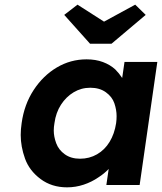

<svg xmlns="http://www.w3.org/2000/svg" viewBox="-20 -795 696 825"><path d="M268 10Q202 10 154 -26Q106 -62 87.5 -113.5Q69 -165 69 -215Q69 -239 73 -266Q84 -346 124.5 -408Q165 -470 224 -505Q283 -540 352 -540Q391 -540 422 -528.5Q453 -517 475 -497Q492 -480 505 -460L515 -529H656L580 0H437L447 -69Q428 -49 403 -33Q374 -13 339.5 -1.5Q305 10 268 10ZM324 -113Q364 -113 397 -132Q430 -151 451 -185.5Q472 -220 479 -266Q481 -281 481 -296Q481 -323 471.5 -351Q462 -379 435 -398.5Q408 -418 368 -418Q329 -418 296.5 -398.5Q264 -379 242 -345Q220 -311 214 -266Q211 -249 211 -234Q211 -208 221.5 -179.5Q232 -151 258.5 -132Q285 -113 324 -113ZM367 -607 256 -731 313 -775 427 -702 561 -775 606 -731 459 -607Z"/></svg>

Font: Lexend SemBd
Style: Italic
Weight: 600
Italic angle: -8.13011°
Designer: Bonnie Shaver-Troup, Thomas Jockin
Foundry: Lexend
Version: Version 1.007